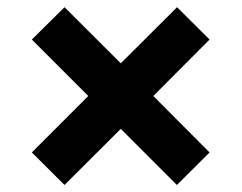

<svg xmlns="http://www.w3.org/2000/svg" viewBox="-20 -688 687 546"><path d="M323.5 -321.5 483 -162 576 -254.5 416 -415 576 -575.5 483.5 -667.5 323.5 -508 163.5 -667.5 70.5 -575.5 231 -415 70.5 -254.5 163.5 -162Z"/></svg>

Font: Spartan
Style: Bold
Weight: 700
Designer: Matt Bailey, Mirko Velimirovic
Foundry: Matt Bailey
Version: Version 1.003